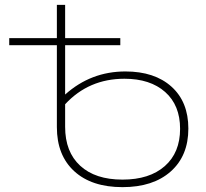

<svg xmlns="http://www.w3.org/2000/svg" viewBox="-20 -762 847 790"><path d="M755 -233Q755 -121 682.5 -56.5Q610 8 484 8Q357 8 285.5 -57.5Q214 -123 214 -239V-576H18V-605H214V-742H248V-605H475V-576H248V-373Q354 -468 496 -468Q616 -468 685.5 -405.5Q755 -343 755 -233ZM721 -232Q721 -329 659.5 -383.5Q598 -438 492 -438Q345 -438 248 -333V-240Q248 -137 310 -80Q372 -23 484 -23Q595 -23 658 -78.5Q721 -134 721 -232Z"/></svg>

Font: Montserrat Alternates ExLight
Style: Regular
Weight: 275
Designer: Julieta Ulanovsky
Foundry: Julieta Ulanovsky
Version: Version 7.200